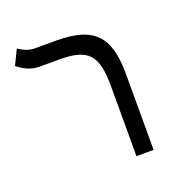

<svg xmlns="http://www.w3.org/2000/svg" viewBox="-113 -719 811 827"><g transform="rotate(-20 293.0 -306.0)"><path d="M453.6 -348.6C453.6 -519.5 393.6 -585.9 221.2 -585.9H121.1C92.3 -585.9 64 -601.1 49.3 -611.8L16.1 -543.5C39.6 -524.9 70.3 -504.9 115.2 -504.9H207C337.4 -504.9 375 -462.9 375 -322.3V0H453.6Z"/></g></svg>

Font: Cascadia Code SemiLight
Style: Regular
Weight: 350
Monospace: yes
Designer: Aaron Bell
Foundry: Saja Typeworks
Version: Version 2404.023